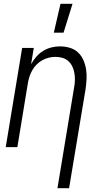

<svg xmlns="http://www.w3.org/2000/svg" viewBox="-20 -771 540 1006"><path d="M281 215 368 -311Q372 -331 372.5 -350Q373 -369 370 -387Q367 -405 359.5 -421.5Q352 -438 339 -450Q326 -462 308.5 -467.5Q291 -473 271 -473Q254 -473 236.5 -469Q219 -465 202.5 -456Q186 -447 172.5 -433.5Q159 -420 149.5 -403.5Q140 -387 134.5 -370Q129 -353 126 -335L71 0H10L96 -520H157L143 -435Q154 -455 170 -473.5Q186 -492 206.5 -504.5Q227 -517 249.5 -522.5Q272 -528 294 -528Q321 -528 346 -520.5Q371 -513 389 -496Q407 -479 417 -456Q427 -433 431 -407.5Q435 -382 433.5 -355.5Q432 -329 428 -302L342 215ZM262 -600 297 -751H360L313 -600Z"/></svg>

Font: Iosevka Light
Style: Italic
Weight: 300
Italic angle: -9°
Monospace: yes
Designer: Belleve Invis
Foundry: Belleve Invis
Version: Version 32.5.0; ttfautohint (v1.8.4)